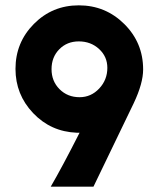

<svg xmlns="http://www.w3.org/2000/svg" viewBox="-20 -699 601 719"><path d="M382 -445Q382 -487 351 -515.5Q320 -544 275 -544Q231 -544 202 -514.5Q173 -485 173 -440Q173 -395 203 -365Q233 -335 278 -335Q321 -335 351.5 -367.5Q382 -400 382 -445ZM275 -679Q375 -679 445.5 -609Q516 -539 516 -439Q516 -387 481 -313Q457 -262 330 0H170Q212 -72 278 -202H267Q170 -206 104 -275.5Q38 -345 38 -441Q38 -540 107 -609.5Q176 -679 275 -679Z"/></svg>

Font: Atkinson Hyperlegible Pro
Style: Bold
Weight: 700
Designer: Elliott Scott, Megan Eiswerth, Linus Boman, Theodore Petrosky, Jacob Perez
Foundry: Braille Institute
Version: Version 1.5.1